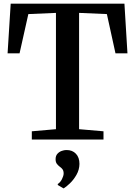

<svg xmlns="http://www.w3.org/2000/svg" viewBox="-20 -763 738 1050"><path d="M286 -56.5V-692.5L135 -686L87 -471.5H21.5L38.5 -743H660.5L677 -471.5H611.5L564.5 -686L412.5 -692.5V-56.5L546 -45V0H154V-45ZM414.5 133.5Q414 165.5 398.2 193Q382.5 220.5 362.2 239.8Q342 259 328.5 267H327L296.5 249L295.5 243.5Q309.5 235 318.8 216.8Q328 198.5 328 185.5Q328 171 321.8 162.8Q315.5 154.5 306 148Q298 142 291 133Q284 124 284 107.5Q284 89 294 78Q304 67 317.8 62.2Q331.5 57.5 342 57.5H344.5Q376 57.5 395.2 77.8Q414.5 98 414.5 133.5Z"/></svg>

Font: Merriweather 48pt SemiBold
Style: Regular
Weight: 600
Version: Version 2.100